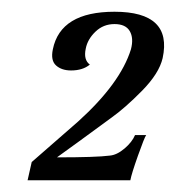

<svg xmlns="http://www.w3.org/2000/svg" viewBox="-20 -818 324 327"><path d="M257 -719Q251 -693 222 -663.5Q193 -634 169 -617Q105 -570 77 -550Q144 -550 167 -553Q179 -554 192 -565Q205 -576 210 -588H229Q226 -584 215 -553Q204 -522 202 -511H27L34 -542L113 -611Q185 -676 203 -734Q208 -753 201 -765Q194 -777 175 -777Q156 -777 142.5 -764Q129 -751 126 -735Q122 -716 133 -708Q121 -698 101 -698Q85 -698 75.5 -706.5Q66 -715 70 -734Q83 -798 175 -798Q274 -798 257 -719Z"/></svg>

Font: GFS Artemisia
Style: Italic
Weight: 400
Italic angle: -12°
Designer: Takis Katsoulidis and George D. Matthiopoulos
Foundry: George Matthiopoulos and Takis Katsoulidis
Version: Version 1.0